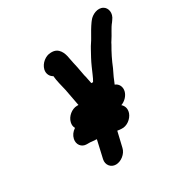

<svg xmlns="http://www.w3.org/2000/svg" viewBox="-196 -900 1099 1156"><g transform="rotate(-30 354.0 -321.5)"><path d="M185 -84H199C206 -84 212 -84 217 -83C223 -83 230 -82 238 -81C243 -81 248 -81 253 -80L225 43C217 79 241 110 277 110C313 110 352 79 360 43L385 -63C390 -62 394 -62 399 -61L412 -60C449 -56 487 -85 499 -119C509 -149 498 -171 483 -184C508 -192 535 -217 542 -247C549 -278 533 -303 510 -311C512 -315 516 -324 521 -337C531 -363 539 -375 551 -402C569 -447 590 -489 613 -528C618 -538 622 -546 626 -551C646 -580 662 -618 684 -644L691 -654C720 -691 708 -731 684 -745C651 -765 605 -743 585 -716L578 -707C560 -682 544 -654 529 -627C518 -606 505 -591 493 -568C478 -541 458 -505 445 -475C433 -450 419 -411 405 -389H393C390 -407 387 -421 383 -439C378 -454 377 -470 373 -487L368 -514C363 -536 357 -562 353 -585C347 -626 328 -670 279 -670H273C236 -670 198 -639 189 -602C182 -573 197 -549 216 -540C219 -503 230 -467 238 -431C242 -415 243 -399 247 -383C252 -361 255 -336 260 -314H250C214 -314 176 -283 168 -247C164 -231 166 -217 173 -205C152 -191 139 -173 134 -151C126 -115 149 -84 185 -84Z"/></g></svg>

Font: Electronic
Style: UltThkIt
Weight: 900
Version: Version 1.011